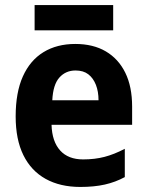

<svg xmlns="http://www.w3.org/2000/svg" viewBox="-20 -730 582 760"><path d="M278 -556Q349 -556 399 -526.5Q449 -497 476 -442Q503 -387 503 -308V-236H184Q186 -170 218 -134.5Q250 -99 309 -99Q355 -99 393.5 -109Q432 -119 474 -141V-29Q437 -9 395 0.5Q353 10 298 10Q218 10 160.5 -22Q103 -54 72.5 -116Q42 -178 42 -269Q42 -364 70.5 -427.5Q99 -491 152 -523.5Q205 -556 278 -556ZM279 -451Q240 -451 215 -423Q190 -395 187 -333H370Q370 -368 359.5 -394.5Q349 -421 329.5 -436Q310 -451 279 -451ZM428 -710V-610H117V-710Z"/></svg>

Font: Noto Sans Thai SemiCondensed
Style: Bold
Weight: 700
Width: 4
Designer: Monotype Design Team
Foundry: Monotype Imaging Inc.
Version: Version 2.001